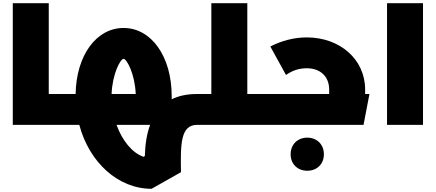

<svg xmlns="http://www.w3.org/2000/svg" viewBox="-20 -781 2726 1201"><path d="M388 -193H285V-761H60V0H388C399 0 408 -38 408 -98C408 -155 399 -193 388 -193Z M1219 -193H1213C1151 -193 1098 -182 1054 -160V-180C1054 -426 928 -606 753 -606C582 -606 457 -434 453 -193H388C377 -193 368 -155 368 -98C368 -38 377 0 388 0H476C538 234 718 400 928 400L1112 296C1109 121 1109 0 1213 0H1219C1230 0 1239 -38 1239 -98C1239 -155 1230 -193 1219 -193ZM753 -413C773 -413 824 -318 829 -193H678C683 -319 733 -413 753 -413ZM709 0H919C899 54 888 119 886 195L878 200C808 176 745 100 709 0Z M1627 -193H1527V-761H1302V-193H1219C1208 -193 1199 -155 1199 -98C1199 -38 1208 0 1219 0H1627C1638 0 1647 -38 1647 -98C1647 -155 1638 -193 1627 -193Z M2264 -193V-221C2264 -410 2106 -547 1899 -547C1819 -547 1740 -526 1671 -490L1769 -312C1807 -339 1849 -354 1899 -354C1983 -354 2039 -303 2039 -221V-193H1627C1616 -193 1607 -155 1607 -98C1607 -38 1616 0 1627 0H2254L2291 -193ZM1902 80C1841 80 1798 123 1798 184C1798 245 1841 287 1902 287C1963 287 2006 245 2006 184C2006 123 1963 80 1902 80Z M2401 0H2626V-761H2401Z"/></svg>

Font: Montserrat-Arabic Black
Style: Regular
Weight: 900
Designer: Mohamed Gaber
Foundry: Kief Type Foundry
Version: Version 5.008;PS 005.008;hotconv 1.0.88;makeotf.lib2.5.64775